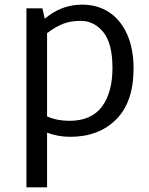

<svg xmlns="http://www.w3.org/2000/svg" viewBox="-20 -572 643 828"><path d="M556 -277Q556 -132 481 -57Q406 18 283 18Q230 18 183 0V236H94V-536H163L173 -491Q244 -552 334 -552Q400 -552 450 -519.5Q500 -487 528 -424.5Q556 -362 556 -277ZM465 -279Q465 -385 425.5 -433.5Q386 -482 328 -482Q285 -482 252.5 -469.5Q220 -457 183 -429V-70Q226 -51 279 -51Q374 -51 419.5 -112Q465 -173 465 -279Z"/></svg>

Font: Martel Sans
Style: Regular
Weight: 400
Designer: Dan Reynolds and Mathieu Réguer
Foundry: Dan Reynolds and Mathieu Réguer
Version: Version 1.002; ttfautohint (v1.1) -l 5 -r 5 -G 72 -x 0 -D la